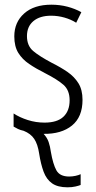

<svg xmlns="http://www.w3.org/2000/svg" viewBox="-20 -562 408 819"><path d="M268 237Q226 237 202 220Q178 203 166 170.5Q154 138 147 93Q141 53 126 30.5Q111 8 81 -4Q67 -7 56.5 -12Q46 -17 38 -22V-78Q64 -61 98.5 -50Q133 -39 170 -39Q224 -39 250.5 -64Q277 -89 277 -134Q277 -177 251 -200Q225 -223 172 -250Q134 -269 104.5 -289Q75 -309 58 -336.5Q41 -364 41 -407Q41 -467 83 -504.5Q125 -542 199 -542Q235 -542 267.5 -533.5Q300 -525 327 -510L305 -465Q283 -479 255 -487Q227 -495 198 -495Q150 -495 122.5 -472Q95 -449 95 -408Q95 -367 121.5 -344.5Q148 -322 201 -294Q239 -275 268 -255Q297 -235 314.5 -207Q332 -179 332 -136Q332 -63 287 -26.5Q242 10 166 9Q181 25 187.5 44Q194 63 197 86Q206 138 220.5 164.5Q235 191 275 191Q289 191 302.5 188Q316 185 324 181V227Q317 230 302 233.5Q287 237 268 237Z"/></svg>

Font: Noto Sans Condensed Light
Style: Regular
Weight: 300
Width: 3
Designer: Monotype Design Team
Foundry: Monotype Imaging Inc.
Version: Version 2.013; ttfautohint (v1.8.4.7-5d5b)